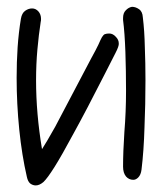

<svg xmlns="http://www.w3.org/2000/svg" viewBox="-20 -527 490 569"><path d="M90.8 -379.9Q86.9 -336.9 86.9 -289.1Q86.9 -190.4 104.5 -85Q110.4 -93.8 120.1 -110.4Q129.9 -127 143.6 -151.4L250 -353.5Q264.6 -379.9 271.5 -394.5Q278.3 -410.2 282.2 -417Q287.1 -424.8 291 -425.8Q295.9 -427.7 303.7 -427.7Q314.5 -427.7 323.2 -418Q332 -409.2 332 -398.4Q333 -390.6 322.3 -370.1Q311.5 -349.6 291 -308.6Q234.4 -197.3 198.2 -131.8Q163.1 -66.4 141.6 -32.2Q120.1 2 108.4 12.7Q96.7 22.5 85.9 22.5Q77.1 22.5 69.3 16.6Q62.5 10.7 59.6 -2.9Q44.9 -66.4 37.1 -142.6Q29.3 -219.7 29.3 -295.9Q29.3 -342.8 32.2 -386.7Q35.2 -430.7 42 -471.7Q44.9 -488.3 54.7 -495.1Q64.5 -502 75.2 -502Q85.9 -502 93.8 -493.2Q101.6 -484.4 101.6 -470.7Q101.6 -464.8 100.6 -461.9Q94.7 -423.8 90.8 -379.9ZM344.7 -473.6Q344.7 -488.3 352.5 -496.1Q360.4 -504.9 371.1 -506.8Q381.8 -506.8 391.6 -500Q402.3 -493.2 403.3 -475.6Q408.2 -435.5 409.2 -387.7Q411.1 -340.8 411.1 -289.1Q411.1 -217.8 408.2 -149.4Q406.2 -80.1 399.4 -24.4Q397.5 -8.8 389.6 -1Q382.8 5.9 375 5.9Q362.3 5.9 353.5 -3.9Q344.7 -14.6 344.7 -33.2Q344.7 -77.1 348.6 -135.7Q353.5 -195.3 353.5 -257.8Q353.5 -317.4 351.6 -373Q349.6 -429.7 344.7 -467.8Z"/></svg>

Font: Hi Melody Cyrillic
Style: Regular
Weight: 400
Version: Version 0.90 April 10, 2018